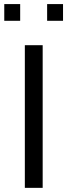

<svg xmlns="http://www.w3.org/2000/svg" viewBox="-20 -906 326 926"><path d="M99.8 0V-688H185.8V0ZM0.6 -805.7V-886.3H77.3V-805.7ZM207.3 -805.7V-886.3H284V-805.7Z"/></svg>

Font: Saira Thin
Style: Regular
Weight: 100
Designer: Hector Gatti with collaboration of the Omnibus-Type team
Foundry: Omnibus-Type
Version: Version 1.101